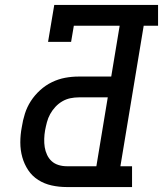

<svg xmlns="http://www.w3.org/2000/svg" viewBox="-20 -755 658 775"><path d="M249 0Q218 0 188.5 -6.5Q159 -13 134.5 -28.5Q110 -44 94 -68Q78 -92 70 -120.5Q62 -149 62 -180Q62 -211 68 -242Q72 -269 80.5 -296Q89 -323 104.5 -347Q120 -371 142 -391Q164 -411 190 -423.5Q216 -436 243 -441Q270 -446 298 -446H429L463 -651H278L267 -586H174L199 -735H618V-651H560L466 -84H513V0ZM249 -84H369L415 -362H298Q281 -362 264 -358.5Q247 -355 231.5 -346Q216 -337 203.5 -323.5Q191 -310 182.5 -294.5Q174 -279 169.5 -262Q165 -245 162 -229Q159 -212 158.5 -194.5Q158 -177 160.5 -161Q163 -145 170 -130Q177 -115 188.5 -104.5Q200 -94 216 -89Q232 -84 249 -84Z"/></svg>

Font: Iosevka Etoile Medium Oblique
Style: Regular
Weight: 500
Italic angle: -9°
Designer: Belleve Invis
Foundry: Belleve Invis
Version: Version 15.5.2; ttfautohint (v1.8.4)